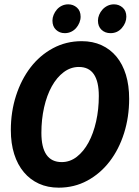

<svg xmlns="http://www.w3.org/2000/svg" viewBox="-20 -854 640 886"><path d="M251 12Q200 12 159.5 -6.5Q119 -25 90 -59.5Q61 -94 45.5 -143Q30 -192 30 -254Q30 -338 54 -412.5Q78 -487 121 -543Q164 -599 224.5 -631.5Q285 -664 357 -664Q408 -664 448.5 -645.5Q489 -627 517.5 -592.5Q546 -558 561 -509Q576 -460 576 -398Q576 -314 552.5 -239.5Q529 -165 486 -109Q443 -53 383 -20.5Q323 12 251 12ZM265 -106Q303 -106 334.5 -130.5Q366 -155 388.5 -196.5Q411 -238 423.5 -293.5Q436 -349 436 -411Q436 -545 344 -545Q306 -545 274 -521Q242 -497 219 -455.5Q196 -414 183.5 -358.5Q171 -303 171 -241Q171 -106 265 -106ZM279 -701Q255 -701 238.5 -716.5Q222 -732 222 -759Q222 -772 227.5 -785.5Q233 -799 242.5 -810Q252 -821 265.5 -827.5Q279 -834 295 -834Q318 -834 335 -819Q352 -804 352 -777Q352 -763 346.5 -749.5Q341 -736 331.5 -725Q322 -714 308.5 -707.5Q295 -701 279 -701ZM490 -701Q465 -701 448.5 -716.5Q432 -732 432 -759Q432 -772 437.5 -785.5Q443 -799 453 -810Q463 -821 476.5 -827.5Q490 -834 506 -834Q529 -834 546 -819Q563 -804 563 -777Q563 -749 542.5 -725Q522 -701 490 -701Z"/></svg>

Font: Source Code Pro
Style: Bold Italic
Weight: 700
Italic angle: -11°
Monospace: yes
Designer: Paul D. Hunt, Teo Tuominen
Foundry: Adobe Systems Incorporated
Version: Version 1.050;PS 1.000;hotconv 16.6.51;makeotf.lib2.5.65220